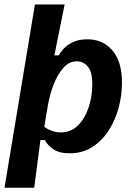

<svg xmlns="http://www.w3.org/2000/svg" viewBox="-28 -687 598 873"><path d="M-7.5 166.7 130.8 -666.7H265.8L219.2 -435H239.2Q246.7 -450 262.9 -467.1Q279.2 -484.2 305.4 -496.2Q331.7 -508.3 369.2 -508.3Q440 -508.3 483.3 -457.5Q526.7 -406.7 526.7 -310.8Q526.7 -255 511.7 -198.3Q496.7 -141.7 466.7 -94.6Q436.7 -47.5 392.1 -18.8Q347.5 10 289.2 10Q240.8 10 214.6 -8.3Q188.3 -26.7 175.8 -50H155.8L127.5 166.7ZM250 -85Q293.3 -85 325 -115.4Q356.7 -145.8 374.2 -196.2Q391.7 -246.7 391.7 -305.8Q391.7 -360 371.2 -384.2Q350.8 -408.3 320.8 -408.3Q286.7 -408.3 260 -378.3Q233.3 -348.3 215.4 -301.7Q197.5 -255 189.2 -205L173.3 -110Q188.3 -99.2 207.5 -92.1Q226.7 -85 250 -85Z"/></svg>

Font: Familjen Grotesk GF
Style: Bold Italic
Weight: 700
Designer: Anders Wikstroem, Jonas Baeckman, Matilda Gysing, Kristian Moeller
Foundry: Familjen STHML AB
Version: Version 2.000; Beta; Release 4; Build 6